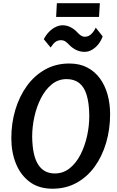

<svg xmlns="http://www.w3.org/2000/svg" viewBox="-20 -1142 716 1170"><path d="M299.5 8Q217 8 161.2 -33.5Q105.5 -75 77.2 -144.8Q49 -214.5 49 -300Q49 -391 73.5 -473Q98 -555 144.2 -618.8Q190.5 -682.5 255.8 -718.8Q321 -755 402.5 -755Q465 -755 511.5 -730.8Q558 -706.5 589 -664Q620 -621.5 635.5 -565.5Q651 -509.5 651 -446.5Q651 -355 627 -272.8Q603 -190.5 557.5 -127.2Q512 -64 446.8 -28Q381.5 8 299.5 8ZM314 -85Q365.5 -85 405 -116.8Q444.5 -148.5 471 -200.8Q497.5 -253 511 -315.2Q524.5 -377.5 524 -439Q523 -514.5 508 -563.5Q493 -612.5 462.5 -636.2Q432 -660 386 -660Q335 -660 295.8 -628.2Q256.5 -596.5 229.8 -544.2Q203 -492 189.5 -430.2Q176 -368.5 176 -308Q178 -192.5 212.8 -138.8Q247.5 -85 314 -85ZM495.5 -826Q467.5 -826 444 -837.8Q420.5 -849.5 403.5 -867Q389.5 -882 378.2 -889.5Q367 -897 351 -897Q332.5 -897 318.5 -887Q304.5 -877 288.5 -852.5L247 -903Q258 -925.5 276 -945Q294 -964.5 316.5 -976.2Q339 -988 361.5 -988Q386.5 -988 409.5 -976.5Q432.5 -965 450.5 -945.5Q464 -931 474.5 -924.5Q485 -918 497 -918Q511.5 -918 523.2 -924.8Q535 -931.5 545 -943.8Q555 -956 563.5 -973.5L605.5 -920.5Q597.5 -896 581 -874.5Q564.5 -853 542.2 -839.5Q520 -826 495.5 -826ZM322 -1039 326.5 -1122.5H588.5L583.5 -1039Z"/></svg>

Font: Merriweather Sans Medium
Style: Italic
Weight: 500
Italic angle: -7.5°
Designer: Eben Sorkin
Foundry: Eben Sorkin
Version: Version 2.001